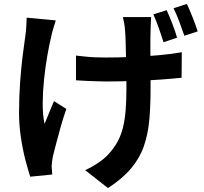

<svg xmlns="http://www.w3.org/2000/svg" viewBox="-20 -862 1040 978"><path d="M750 -775Q749 -758 748 -740.5Q747 -723 747 -706Q746 -692 746 -663.5Q746 -635 746 -599.5Q746 -564 746.5 -527.5Q747 -491 747 -460.5Q747 -430 747 -412Q747 -323 740.5 -251Q734 -179 713 -118Q692 -57 648 -4.5Q604 48 530 96L414 5Q443 -8 476.5 -30Q510 -52 531 -75Q559 -105 577.5 -138Q596 -171 606 -211Q616 -251 620 -300.5Q624 -350 624 -413Q624 -441 623.5 -482Q623 -523 622 -566.5Q621 -610 620 -647.5Q619 -685 617 -706Q616 -724 612.5 -743.5Q609 -763 606 -775ZM367 -579Q392 -576 416.5 -573.5Q441 -571 466.5 -570Q492 -569 519 -569Q583 -569 654 -572Q725 -575 791 -581Q857 -587 906 -596L905 -466Q859 -461 795 -456.5Q731 -452 660 -449.5Q589 -447 522 -447Q500 -447 473.5 -448Q447 -449 419.5 -450Q392 -451 367 -453ZM264 -758Q258 -739 251 -715.5Q244 -692 241 -676Q231 -635 221 -578Q211 -521 204.5 -458.5Q198 -396 197.5 -337Q197 -278 207 -231Q217 -254 230 -287Q243 -320 255 -347L318 -307Q303 -265 290 -219Q277 -173 266.5 -132.5Q256 -92 249 -64Q247 -52 245 -37.5Q243 -23 243 -15Q244 -7 244.5 4.5Q245 16 246 27L134 38Q124 8 110 -45Q96 -98 86.5 -161.5Q77 -225 77 -286Q77 -369 82.5 -444.5Q88 -520 96 -582.5Q104 -645 110 -686Q113 -707 114 -730Q115 -753 116 -772ZM829 -810Q843 -780 858.5 -739.5Q874 -699 882 -670L813 -647Q803 -679 789 -719Q775 -759 761 -789ZM932 -842Q946 -812 962 -771.5Q978 -731 987 -702L919 -680Q908 -712 893.5 -751Q879 -790 864 -820Z"/></svg>

Font: Noto Sans SC Thin
Style: Bold
Weight: 700
Version: Version 2.004-H2;hotconv 1.0.118;makeotfexe 2.5.65603